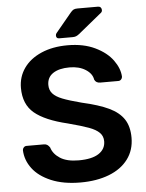

<svg xmlns="http://www.w3.org/2000/svg" viewBox="-60 -945 763 1003"><g transform="rotate(-5 321.5 -443.5)"><path d="M322 10Q232 10 168 -17Q104 -44 71 -88Q38 -132 36 -184Q36 -192 42 -198.5Q48 -205 57 -205H148Q159 -205 166 -200Q173 -195 179 -186Q189 -152 224.5 -129Q260 -106 322 -106Q392 -106 427.5 -129.5Q463 -153 463 -194Q463 -221 445 -239Q427 -257 390.5 -270.5Q354 -284 282 -303Q164 -331 109 -377Q54 -423 54 -509Q54 -567 86 -612.5Q118 -658 177.5 -684Q237 -710 316 -710Q399 -710 459.5 -681Q520 -652 551.5 -608.5Q583 -565 585 -522Q585 -514 579 -507.5Q573 -501 564 -501H469Q447 -501 439 -519Q434 -551 400 -572.5Q366 -594 316 -594Q261 -594 229.5 -573Q198 -552 198 -512Q198 -485 214 -467Q230 -449 264 -435.5Q298 -422 363 -405Q452 -385 504.5 -360Q557 -335 582 -297Q607 -259 607 -200Q607 -135 571.5 -87.5Q536 -40 471.5 -15Q407 10 322 10ZM276 -750Q260 -750 260 -766Q260 -774 265 -779L347 -878Q356 -889 363.5 -893Q371 -897 384 -897H492Q501 -897 506 -891.5Q511 -886 511 -877Q511 -870 506 -865L381 -763Q372 -756 364.5 -753Q357 -750 346 -750Z"/></g></svg>

Font: Rubik AZ
Style: Regular
Weight: 500
Designer: Hubert and Fischer
Foundry: Hubert & Fischer
Version: Version 2.000